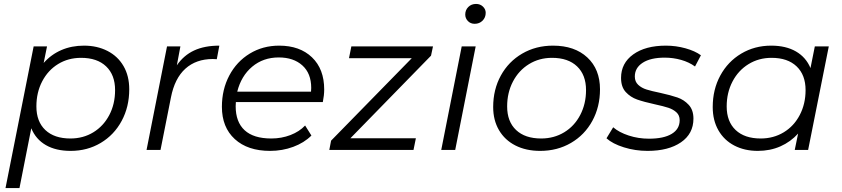

<svg xmlns="http://www.w3.org/2000/svg" viewBox="-20 -762 4279 976"><path d="M637 -308Q637 -219 598.5 -147.5Q560 -76 492 -35.5Q424 5 339 5Q264 5 213 -24.5Q162 -54 139 -110L79 194H8L151 -526H219L202 -442Q240 -485 292 -507.5Q344 -530 407 -530Q474 -530 526.5 -503Q579 -476 608 -426Q637 -376 637 -308ZM565 -304Q565 -381 519.5 -424.5Q474 -468 392 -468Q327 -468 275.5 -436.5Q224 -405 194.5 -348.5Q165 -292 165 -221Q165 -144 210.5 -101Q256 -58 338 -58Q403 -58 454.5 -89.5Q506 -121 535.5 -177Q565 -233 565 -304Z M1095 -530 1082 -461 1062 -462Q977 -462 922.5 -413Q868 -364 849 -267L796 0H725L829 -526H897L879 -430Q914 -481 967 -505.5Q1020 -530 1095 -530Z M1179 -243Q1178 -236 1178 -222Q1178 -142 1223.5 -100Q1269 -58 1359 -58Q1411 -58 1456.5 -75.5Q1502 -93 1531 -124L1563 -73Q1526 -36 1470.5 -15.5Q1415 5 1353 5Q1239 5 1173.5 -55Q1108 -115 1108 -219Q1108 -307 1145.5 -378Q1183 -449 1249.5 -489.5Q1316 -530 1399 -530Q1504 -530 1566 -470.5Q1628 -411 1628 -307Q1628 -278 1621 -243ZM1186 -296H1561Q1562 -303 1562 -315Q1562 -389 1517 -429.5Q1472 -470 1397 -470Q1318 -470 1262 -423Q1206 -376 1186 -296Z M2171 -479 1761 -59H2094L2082 0H1654L1663 -47L2073 -466H1754L1766 -526H2181Z M2327 -526H2398L2294 0H2223ZM2345 -688Q2345 -711 2360.5 -726.5Q2376 -742 2400 -742Q2421 -742 2435 -728.5Q2449 -715 2449 -697Q2449 -673 2433 -657Q2417 -641 2393 -641Q2372 -641 2358.5 -655Q2345 -669 2345 -688Z M2487 -218Q2487 -307 2526 -378Q2565 -449 2634.5 -489.5Q2704 -530 2791 -530Q2901 -530 2965.5 -470Q3030 -410 3030 -308Q3030 -219 2991 -147.5Q2952 -76 2882.5 -35.5Q2813 5 2726 5Q2654 5 2600 -22.5Q2546 -50 2516.5 -100.5Q2487 -151 2487 -218ZM2959 -304Q2959 -381 2913.5 -424.5Q2868 -468 2786 -468Q2721 -468 2669 -436Q2617 -404 2587.5 -347.5Q2558 -291 2558 -221Q2558 -144 2603.5 -101Q2649 -58 2731 -58Q2796 -58 2848 -89.5Q2900 -121 2929.5 -177.5Q2959 -234 2959 -304Z M3063 -59 3097 -115Q3127 -89 3176 -73Q3225 -57 3279 -57Q3354 -57 3394.5 -81.5Q3435 -106 3435 -151Q3435 -176 3418.5 -191Q3402 -206 3378 -214Q3354 -222 3308 -232Q3253 -244 3219 -256Q3185 -268 3161 -294Q3137 -320 3137 -366Q3137 -441 3199 -485.5Q3261 -530 3365 -530Q3416 -530 3464.5 -516.5Q3513 -503 3543 -481L3513 -424Q3483 -446 3442.5 -457.5Q3402 -469 3359 -469Q3287 -469 3247 -443Q3207 -417 3207 -373Q3207 -347 3224 -331Q3241 -315 3266.5 -307Q3292 -299 3336 -290Q3390 -278 3423.5 -266.5Q3457 -255 3481 -229Q3505 -203 3505 -159Q3505 -82 3441.5 -38.5Q3378 5 3272 5Q3209 5 3151.5 -13Q3094 -31 3063 -59Z M4193 -526 4088 0H4020L4037 -83Q3999 -41 3947 -18Q3895 5 3832 5Q3765 5 3713 -22Q3661 -49 3632 -99.5Q3603 -150 3603 -218Q3603 -307 3641.5 -378Q3680 -449 3748 -489.5Q3816 -530 3900 -530Q3975 -530 4026 -500.5Q4077 -471 4100 -416L4122 -526ZM4075 -304Q4075 -381 4029.5 -424.5Q3984 -468 3902 -468Q3837 -468 3785 -436Q3733 -404 3703.5 -347.5Q3674 -291 3674 -221Q3674 -144 3719.5 -101Q3765 -58 3847 -58Q3912 -58 3964 -89.5Q4016 -121 4045.5 -177.5Q4075 -234 4075 -304Z"/></svg>

Font: Idrija
Style: Italic
Weight: 400
Italic angle: -11.3°
Designer: Julieta Ulanovsky
Foundry: Julieta Ulanovsky
Version: Version 7.200